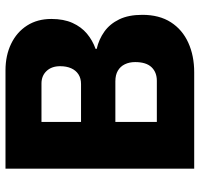

<svg xmlns="http://www.w3.org/2000/svg" viewBox="-34 -693 727 699"><g transform="rotate(-90 329.5 -343.5)"><path d="M65 0V-687H423Q477 -687 519.5 -666.5Q562 -646 586 -608.5Q610 -571 610 -520Q610 -475 595.5 -443Q581 -411 556.5 -390.5Q532 -370 501 -359V-355Q536 -347 564 -327Q592 -307 608.5 -273Q625 -239 625 -189Q625 -127 598 -85Q571 -43 523.5 -21.5Q476 0 416 0ZM235 -136H385Q416 -136 434.5 -155.5Q453 -175 453 -215Q453 -236 445 -252.5Q437 -269 421.5 -278Q406 -287 383 -287H235ZM235 -412H373Q394 -412 408.5 -421.5Q423 -431 430.5 -448Q438 -465 438 -488Q438 -519 420.5 -537.5Q403 -556 375 -556H235Z"/></g></svg>

Font: Archivo SemiCondensed ExtraBold
Style: Regular
Weight: 800
Width: 4
Designer: Hector Gatti
Foundry: Omnibus-Type
Version: Version 2.001